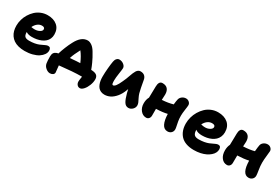

<svg xmlns="http://www.w3.org/2000/svg" viewBox="68 -1570 3933 2704"><g transform="rotate(30 2034.0 -218.0)"><path d="M312 43Q255.4 43 209.2 30.8Q163.1 18.6 131.1 -3.7Q99.1 -25.9 77.4 -57.4Q55.7 -88.9 45.4 -127Q35.2 -165 35.2 -210Q35.2 -258.8 49.1 -308.3Q63 -357.9 90.3 -402.3Q117.7 -446.8 154.5 -481.4Q191.4 -516.1 241.5 -536.6Q291.5 -557.1 347.2 -557.1Q444.8 -557.1 503.4 -507.1Q562 -457 562 -366.2Q562 -328.1 547.9 -296.6Q533.7 -265.1 509 -243.7Q484.4 -222.2 451.2 -207.5Q418 -192.9 380.4 -186Q342.8 -179.2 301.8 -179.2Q241.7 -179.2 207 -204.1V-200.2Q207 -153.8 226.8 -133.8Q246.6 -113.8 295.9 -113.8Q342.8 -113.8 382.8 -121.1Q422.9 -128.4 448.7 -139.2Q474.6 -149.9 495.6 -160.6Q516.6 -171.4 534.9 -178.7Q553.2 -186 568.8 -186Q611.8 -186 611.8 -131.8Q611.8 -99.6 590.6 -68.4Q569.3 -37.1 531.5 -12.2Q493.7 12.7 436.3 27.8Q378.9 43 312 43ZM350.1 -389.2Q311.5 -389.2 279.5 -363.8Q247.6 -338.4 228 -296.9Q256.3 -291 283.2 -291Q326.7 -291 361.3 -309.8Q396 -328.6 396 -354Q396 -389.2 350.1 -389.2Z M1248.5 107.9Q1220.7 107.9 1203.1 86.4Q1185.5 64.9 1185.5 36.1Q1185.5 26.4 1187 13.2Q1188.5 0 1191.4 -19Q1194.3 -38.1 1195.8 -47.9H1180.7Q1057.6 -47.9 833.5 -22.9Q844.7 73.7 844.7 86.9Q844.7 109.9 825.2 123.5Q805.7 137.2 777.8 137.2Q744.6 137.2 710.4 108.9Q676.3 80.6 669.4 41Q662.6 2 662.6 -70.8Q662.6 -106.9 676.5 -127.9Q690.4 -148.9 721.7 -160.2Q725.1 -161.1 733.6 -162.8Q742.2 -164.6 744.6 -165Q759.8 -216.3 785.2 -279.3Q810.5 -342.3 837.4 -392.1Q909.7 -530.8 1012.7 -530.8Q1045.4 -530.8 1081.5 -505.4Q1117.7 -480 1148.4 -426.8Q1176.8 -377.9 1188.2 -357.2Q1199.7 -336.4 1220.9 -290.8Q1242.2 -245.1 1259.8 -195.8Q1272.9 -195.8 1278.8 -194.8Q1330.6 -190.4 1353.5 -169.2Q1376.5 -147.9 1376.5 -106Q1376.5 -60.5 1357.2 -10.3Q1337.9 40 1307.6 74Q1277.3 107.9 1248.5 107.9ZM945.8 -269Q931.2 -238.3 915.5 -189.9Q1032.2 -200.2 1079.6 -201.2Q1040.5 -293.9 989.7 -357.9Q979.5 -340.8 945.8 -269Z M1593.3 14.2Q1560.5 14.2 1534.9 2.7Q1509.3 -8.8 1492.7 -27.8Q1476.1 -46.9 1465.3 -74Q1454.6 -101.1 1450 -130.6Q1445.3 -160.2 1445.3 -193.8Q1445.3 -255.9 1452.4 -332.8Q1459.5 -409.7 1467.3 -450.2Q1473.1 -483.9 1491.5 -502.4Q1509.8 -521 1533.2 -521Q1573.2 -521 1604.7 -495.8Q1636.2 -470.7 1636.2 -439Q1636.2 -421.9 1624.8 -347.2Q1613.3 -272.5 1613.3 -230Q1613.3 -214.4 1613.8 -205.6Q1614.3 -196.8 1616 -184.6Q1617.7 -172.4 1622.3 -166.7Q1627 -161.1 1634.3 -161.1Q1672.4 -161.1 1723.1 -275.9Q1736.3 -302.2 1749.5 -335.4Q1762.7 -368.7 1771 -394Q1779.3 -419.4 1790.3 -445.3Q1801.3 -471.2 1812 -488Q1822.8 -504.9 1838.4 -515.4Q1854 -525.9 1873 -525.9Q1917.5 -525.9 1942.1 -502.7Q1966.8 -479.5 1972.2 -440.9Q1995.1 -309.1 2011.2 -249Q2021 -215.8 2037.4 -184.1Q2053.7 -152.3 2063.5 -130.4Q2073.2 -108.4 2073.2 -85.9Q2073.2 -49.8 2044.7 -21.5Q2016.1 6.8 1978.5 6.8Q1935.5 6.8 1909.4 -34.2Q1883.3 -75.2 1860.4 -161.1Q1846.2 -221.2 1846.2 -222.2Q1844.7 -218.8 1842.3 -211.7Q1839.8 -204.6 1838.4 -201.2Q1812 -128.9 1770.5 -79.3Q1729 -29.8 1684.6 -7.8Q1640.1 14.2 1593.3 14.2Z M2264.2 1Q2210 1 2172.6 -44.9Q2135.3 -90.8 2135.3 -159.2Q2135.3 -220.2 2160.2 -264.2Q2164.1 -392.1 2164.1 -448.2Q2164.1 -487.3 2178.5 -512.2Q2192.9 -537.1 2225.1 -537.1Q2280.8 -537.1 2308.3 -505.4Q2335.9 -473.6 2335.9 -416Q2335.9 -391.6 2332 -327.1Q2433.1 -333.5 2509.3 -356Q2515.6 -417 2522.9 -444.8Q2530.3 -475.1 2558.1 -495.6Q2585.9 -516.1 2620.1 -516.1Q2649.9 -516.1 2672.1 -495.8Q2694.3 -475.6 2694.3 -448.2Q2694.3 -429.2 2685.3 -368.9Q2676.3 -308.6 2676.3 -268.1Q2676.3 -221.2 2683.3 -179.9Q2690.4 -138.7 2697.3 -108.9Q2704.1 -79.1 2704.1 -60.1Q2704.1 -27.3 2681.2 -4.6Q2658.2 18.1 2621.1 18.1Q2564 18.1 2535.4 -39.1Q2506.8 -96.2 2503.9 -198.2Q2431.2 -180.2 2324.2 -176.8V-66.9Q2324.2 -37.6 2307.4 -18.3Q2290.5 1 2264.2 1Z M3073.7 60.1Q3001.5 60.1 2946.8 40.3Q2892.1 20.5 2858.4 -16.1Q2824.7 -52.7 2807.9 -101.3Q2791 -149.9 2791 -210Q2791 -261.2 2805.2 -313Q2819.3 -364.7 2847.2 -411.4Q2875 -458 2912.6 -494.1Q2950.2 -530.3 3001.2 -551.8Q3052.2 -573.2 3108.9 -573.2Q3209.5 -573.2 3270.3 -521.5Q3331.1 -469.7 3331.1 -375Q3331.1 -334.5 3316.4 -300.8Q3301.8 -267.1 3277.1 -244.1Q3252.4 -221.2 3219 -205.6Q3185.5 -189.9 3148.2 -182.9Q3110.8 -175.8 3070.8 -175.8Q2999 -175.8 2963.9 -206.1Q2963.9 -152.3 2984.9 -128.7Q3005.9 -105 3056.6 -105Q3105.5 -105 3146.7 -112.5Q3188 -120.1 3214.8 -131.1Q3241.7 -142.1 3263.2 -153.1Q3284.7 -164.1 3303.7 -171.6Q3322.8 -179.2 3338.9 -179.2Q3381.8 -179.2 3381.8 -125Q3381.8 -97.7 3368.2 -70.8Q3354.5 -43.9 3327.6 -20.5Q3300.8 2.9 3264.2 21Q3227.5 39.1 3178.2 49.6Q3128.9 60.1 3073.7 60.1ZM3111.8 -397Q3071.8 -397 3038.6 -371.8Q3005.4 -346.7 2985.8 -305.2Q2987.3 -304.7 3001.5 -301.8Q3015.6 -298.8 3027.1 -297.4Q3038.6 -295.9 3051.8 -295.9Q3094.7 -295.9 3128.4 -315.7Q3162.1 -335.4 3162.1 -361.8Q3162.1 -397 3111.8 -397Z M3582.5 8.8Q3527.8 8.8 3492.7 -37.1Q3457.5 -83 3457.5 -157.2Q3457.5 -213.9 3479.5 -258.8Q3480 -283.2 3481.7 -347.2Q3483.4 -411.1 3483.4 -441.9Q3483.4 -481 3497.8 -505.9Q3512.2 -530.8 3544.4 -530.8Q3600.1 -530.8 3627.7 -499Q3655.3 -467.3 3655.3 -410.2Q3655.3 -387.7 3651.4 -332Q3757.3 -336.9 3829.6 -356.9Q3835.4 -426.8 3842.3 -460Q3848.6 -490.7 3876.7 -510.7Q3904.8 -530.8 3939.5 -530.8Q3969.2 -530.8 3991.2 -510.5Q4013.2 -490.2 4013.2 -462.9Q4013.2 -444.8 4005.4 -381.3Q3997.6 -317.9 3997.6 -268.1Q3997.6 -215.8 4008.1 -153.1Q4018.6 -90.3 4018.6 -65.9Q4018.6 -33.2 3995.6 -10.5Q3972.7 12.2 3935.5 12.2Q3828.6 12.2 3825.2 -201.2Q3747.1 -183.6 3643.6 -180.2Q3643.6 -166.5 3643.1 -127.4Q3642.6 -88.4 3642.6 -59.1Q3642.6 -29.8 3625.7 -10.5Q3608.9 8.8 3582.5 8.8Z"/></g></svg>

Font: Shantell Sans Irregular
Style: Regular
Weight: 800
Designer: Stephen Nixon, Anya Danilova, Shantell Martin
Foundry: Arrow Type
Version: Version 1.006;[9816181b4]